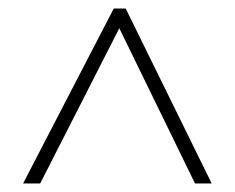

<svg xmlns="http://www.w3.org/2000/svg" viewBox="-20 -737 550 449"><path d="M34 -308 246 -717H274L475 -308H436L259 -671L74 -308Z"/></svg>

Font: Noto Sans Georgian SemiCondensed ExtraLight
Style: Regular
Weight: 200
Width: 4
Designer: Monotype Design Team, Akaki Razmadze
Foundry: Google LLC
Version: Version 2.005; ttfautohint (v1.8.4.7-5d5b)